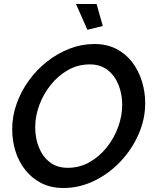

<svg xmlns="http://www.w3.org/2000/svg" viewBox="-20 -935 765 960"><path d="M297 5Q235 5 187.5 -19Q140 -43 107 -84.5Q74 -126 57.5 -178.5Q41 -231 41 -289Q41 -354 63 -416Q85 -478 124 -532Q163 -586 215 -627Q267 -668 327.5 -691.5Q388 -715 452 -715Q514 -715 561.5 -690.5Q609 -666 641 -624Q673 -582 689.5 -529Q706 -476 706 -419Q706 -339 672.5 -263Q639 -187 581.5 -126.5Q524 -66 450.5 -30.5Q377 5 297 5ZM319 -96Q378 -96 427.5 -124Q477 -152 514 -198.5Q551 -245 571 -300.5Q591 -356 591 -411Q591 -465 572.5 -511Q554 -557 518 -585Q482 -613 429 -613Q370 -613 320.5 -585Q271 -557 234 -511Q197 -465 176.5 -409.5Q156 -354 156 -298Q156 -244 174.5 -198Q193 -152 229 -124Q265 -96 319 -96ZM360 -915H463L494 -805L417 -786Z"/></svg>

Font: Raleway SemiBold
Style: Italic
Weight: 600
Italic angle: -12°
Designer: Matt McInerney, Pablo Impallari, Rodrigo Fuenzalida
Foundry: Matt McInerney, Pablo Impallari, Rodrigo Fuenzalida
Version: Version 4.026